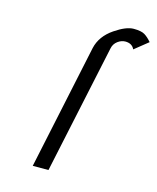

<svg xmlns="http://www.w3.org/2000/svg" viewBox="-110 -800 717 876"><g transform="rotate(15 249.0 -361.5)"><path d="M434.1 -631.8Q422.4 -657.2 390.6 -657.2Q372.1 -657.2 354.7 -644.3Q337.4 -631.3 333 -609.9L203.1 0H128.9L253.9 -589.8Q267.1 -648.4 324.7 -687.5Q377 -723.1 412.6 -723.1Q448.2 -723.1 464.6 -713.1Q481 -703.1 498 -683.1Z"/></g></svg>

Font: Tuffy
Style: Italic
Weight: 400
Italic angle: -12°
Designer: Thatcher Ulrich, Karoly Barta and Michael Everson
Version: Version 001.271